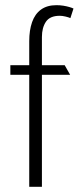

<svg xmlns="http://www.w3.org/2000/svg" viewBox="-20 -722 304 742"><path d="M20 -433H93V0H142V-433H251L230 -470H142V-579Q142 -615 157.5 -638Q173 -661 211 -661Q221 -661 233.5 -658Q246 -655 252 -652L264 -689Q258 -692 247.5 -695Q237 -698 224.5 -700Q212 -702 198 -702Q162 -702 138.5 -685Q115 -668 104 -636.5Q93 -605 93 -563V-470H20Z"/></svg>

Font: Catamaran Thin Thin
Style: Regular
Weight: 250
Version: Version 2.000